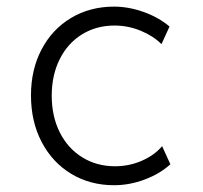

<svg xmlns="http://www.w3.org/2000/svg" viewBox="-20 -543 602 569"><path d="M71.8 -260.3Q71.8 -336.9 103.3 -396.7Q134.8 -456.5 190.9 -490Q247.1 -523.4 317.9 -523.4Q360.8 -523.4 405 -507.8Q449.2 -492.2 482.4 -464.4L458.5 -412.1Q435.1 -436 397.5 -451.7Q359.9 -467.3 319.3 -467.3Q265.6 -467.3 223.1 -441.2Q180.7 -415 157 -367.7Q133.3 -320.3 133.3 -259.3Q133.3 -198.2 157.2 -150.6Q181.2 -103 223.9 -76.7Q266.6 -50.3 320.8 -50.3Q363.3 -50.3 400.9 -66.9Q438.5 -83.5 460.4 -109.9L484.9 -56.2Q454.6 -28.3 409.4 -11.2Q364.3 5.9 317.9 5.9Q247.1 5.9 191.2 -27.8Q135.3 -61.5 103.5 -122.1Q71.8 -182.6 71.8 -260.3Z"/></svg>

Font: Reddit Mono Light
Style: Regular
Weight: 300
Monospace: yes
Designer: Stephen Hutchings
Foundry: Reddit
Version: Version 1.011